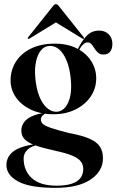

<svg xmlns="http://www.w3.org/2000/svg" viewBox="-20 -660 652 926"><path d="M310 -19Q253 -33.5 224.5 -43.5Q196 -53.5 186.5 -62.5Q177 -71.5 177 -83Q177 -94 185 -102.2Q193 -110.5 204 -114V-118Q159 -111 132.5 -98.5Q106 -86 94.5 -68.5Q83 -51 83 -29.5Q83 -5.5 98.2 11Q113.5 27.5 149 40.5Q184.5 53.5 246 67Q300 78.5 329.2 91Q358.5 103.5 370 119Q381.5 134.5 381.5 154.5Q381.5 181.5 367.2 199.5Q353 217.5 324.5 226.5Q296 235.5 253 235.5Q173 235.5 133.5 199.2Q94 163 94 104Q94 80.5 111.8 62.8Q129.5 45 163.5 38.5L162.5 33Q81 43.5 46 69.2Q11 95 11 136.5Q11 184 67 215Q123 246 248 246Q357 246 416.8 206Q476.5 166 476.5 103Q476.5 70.5 462.2 47.8Q448 25 411.8 9Q375.5 -7 310 -19ZM350 -411 358 -412Q368 -432.5 379.2 -444Q390.5 -455.5 402.5 -455.5Q413.5 -455.5 421 -446.8Q428.5 -438 435.8 -426.2Q443 -414.5 453 -405.8Q463 -397 480 -397Q500.5 -397 511.2 -410.8Q522 -424.5 522 -449Q522 -477 504 -494.8Q486 -512.5 458 -512.5Q422 -512.5 397.5 -486.8Q373 -461 354 -420ZM444 -283Q444 -327.5 419.8 -365.5Q395.5 -403.5 350.8 -426.5Q306 -449.5 244 -449.5Q178 -449.5 130.2 -426.2Q82.5 -403 56.8 -362.8Q31 -322.5 31 -272Q31 -227.5 56.8 -190.5Q82.5 -153.5 129.2 -131.2Q176 -109 239 -109Q297 -109 343.5 -131.8Q390 -154.5 417 -193.8Q444 -233 444 -283ZM218 -438.5Q258 -440.5 286.2 -397Q314.5 -353.5 321.5 -277Q328 -206.5 308.5 -164.8Q289 -123 253.5 -121Q228 -120 206 -139.8Q184 -159.5 169.5 -196Q155 -232.5 150.5 -282.5Q146 -329 153.8 -363.8Q161.5 -398.5 178.2 -418Q195 -437.5 218 -438.5ZM278.5 -569.5H220.5L376.5 -474.5Q379 -473 381 -472.5Q383 -472 384.5 -473Q385.5 -474 385.2 -476Q385 -478 383.5 -480.5L264 -630.5Q260 -635.5 257 -637.8Q254 -640 249.5 -640Q245.5 -640 242.5 -637.8Q239.5 -635.5 235.5 -630.5L116 -480.5Q114 -478 114.2 -476Q114.5 -474 115 -473Q116.5 -472 118.5 -472.5Q120.5 -473 123 -474.5Z"/></svg>

Font: Fraunces 120pt SemiBold
Style: Regular
Weight: 600
Version: Version 1.000;[b76b70a41]